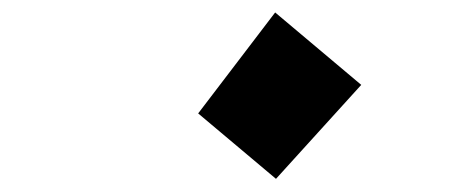

<svg xmlns="http://www.w3.org/2000/svg" viewBox="-20 -987 707 302"><path d="M548.2 -853.5 414.1 -705.7 291.7 -808.6 412.8 -967.4Z"/></svg>

Font: Monoid
Style: Bold
Weight: 700
Width: 4
Designer: Andreas Larsen (@larsenwork)
Version: Version 0.61